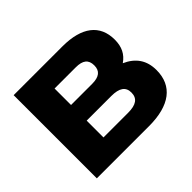

<svg xmlns="http://www.w3.org/2000/svg" viewBox="-121 -658 816 816"><g transform="rotate(-45 287.0 -250.0)"><path d="M42 0H356C480 0 547 -51 547 -146C547 -204 520 -244 466 -268C498 -290 513 -320 513 -363C513 -452 451 -500 335 -500H42ZM185 -103V-204H333C381 -204 404 -188 404 -154C404 -119 381 -103 333 -103ZM185 -298V-397H312C354 -397 374 -382 374 -347C374 -314 354 -298 312 -298Z"/></g></svg>

Font: LT Wave Bold
Style: Regular
Weight: 700
Designer: Daniel Lyons
Version: Version 2.5 (Glyphs App)